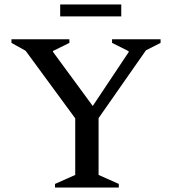

<svg xmlns="http://www.w3.org/2000/svg" viewBox="-20 -835 767 855"><path d="M225 0V-16L315 -56V-308L94 -609L31 -644V-660H289V-644L216 -608V-604L393 -363L553 -603V-607L479 -644V-660H695V-644L630 -611L419 -309V-56L509 -16V0ZM248 -762V-815H520V-762Z"/></svg>

Font: Spectral Medium
Style: Regular
Weight: 500
Designer: Jean-Baptiste Levee
Foundry: Production Type
Version: Version 2.001